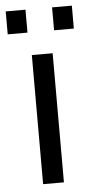

<svg xmlns="http://www.w3.org/2000/svg" viewBox="-68 -694 351 726"><g transform="rotate(-5 107.5 -331.5)"><path d="M145 0H66V-490H145ZM57 -576H-18V-663H57ZM233 -576H158V-663H233Z"/></g></svg>

Font: Gemunu Libre ExtraLight
Style: Regular
Weight: 400
Version: Version 1.100